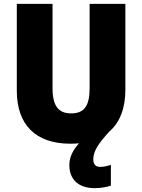

<svg xmlns="http://www.w3.org/2000/svg" viewBox="-20 -734 735 994"><path d="M463 91C463 47 491 8 545 -52C601 -100 629 -174 629 -269V-714H444V-278C444 -184 415 -147 348 -147C284 -147 252 -184 252 -277V-714H67V-265C67 -87 165 10 345 10C360 10 375 9 389 8C352 49 339 86 339 121C339 197 389 240 469 240C501 240 531 235 554 227V119C541 125 515 130 499 130C478 130 463 120 463 91Z"/></svg>

Font: Noto Sans Arabic UI SmCn Bk
Style: Regular
Weight: 900
Width: 4
Designer: Monotype Design Team, Nadine Chahine and Nizar Qandah
Foundry: Monotype Imaging Inc.
Version: Version 2.010